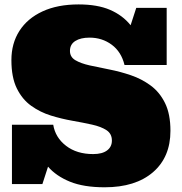

<svg xmlns="http://www.w3.org/2000/svg" viewBox="-20 -812 802 847"><path d="M441.9 14.2Q349.1 14.2 288.6 -10.5Q228 -35.2 191.9 -76.7L167 0H32.7V-261.7H214.8Q224.1 -205.1 271.5 -168.7Q318.8 -132.3 391.1 -132.3Q430.7 -132.3 452.1 -148.2Q473.6 -164.1 473.6 -191.9Q473.6 -222.2 449.7 -237.8Q425.8 -253.4 386.2 -262.2Q346.7 -271 299.3 -279.3Q252 -287.6 204.6 -302.2Q157.2 -316.9 117.7 -345.2Q78.1 -373.5 54.2 -422.1Q30.3 -470.7 30.3 -546.9Q30.3 -620.6 65.7 -675.8Q101.1 -731 167.5 -761.7Q233.9 -792.5 326.7 -792.5Q409.7 -792.5 465.3 -768.6Q521 -744.6 556.2 -700.7L581.1 -777.3H715.3V-525.4H529.3Q515.1 -583.5 472.9 -614.7Q430.7 -646 375 -646Q335.4 -646 312 -631.1Q288.6 -616.2 288.6 -587.4Q288.6 -560.5 312.5 -546.4Q336.4 -532.2 376 -523.4Q415.5 -514.6 462.9 -505.4Q510.3 -496.1 557.6 -480Q605 -463.9 644.5 -434.8Q684.1 -405.8 708 -357.4Q731.9 -309.1 731.9 -234.9Q731.9 -118.7 654.8 -52.2Q577.6 14.2 441.9 14.2Z"/></svg>

Font: Bevan
Style: Regular
Weight: 400
Designer: Vernon Adams
Foundry: Vernon Adams
Version: Version 2.100; ttfautohint (v1.8.3)